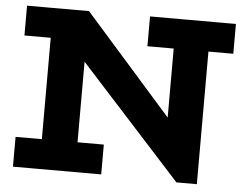

<svg xmlns="http://www.w3.org/2000/svg" viewBox="-50 -747 1043 815"><g transform="rotate(5 471.5 -340.0)"><path d="M730 6 101 -686H297L669 -265V-669H817V6ZM33 0V-127H409V0ZM145 -15V-686H297V-15ZM33 -559V-686H297L294 -559ZM557 -559V-686H923V-559Z"/></g></svg>

Font: BioRhyme ExtraBold
Style: Regular
Weight: 800
Designer: Aoife Mooney
Foundry: Aoife Mooney Type
Version: Version 1.600;gftools[0.9.33]